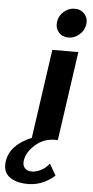

<svg xmlns="http://www.w3.org/2000/svg" viewBox="-192 -777 523 1074"><g transform="rotate(5 69.0 -240.0)"><path d="M90.8 -658.2Q94.7 -692.4 122.3 -716.3Q149.9 -740.2 183.8 -740.2Q217.8 -740.2 238.8 -716.1Q259.8 -691.9 254.9 -658Q250 -624 222.4 -600.1Q194.8 -576.2 160.9 -576.2Q127 -576.2 106.4 -600.1Q85.9 -624 90.8 -658.2ZM157.2 199.2Q83 266.1 -12.2 258.8Q-70.3 254.9 -102.5 226.6Q-134.8 198.2 -127 144Q-113.8 49.8 7.8 0H6.8L78.1 -500H224.1L152.8 0H139.2Q72.3 0 25.6 42.5Q-21 85 -26.9 131.8Q-30.8 156.7 -17.3 172.4Q-3.9 188 22.9 188Q48.8 188 75.9 173.1Q103 158.2 120.1 134.8Z"/></g></svg>

Font: Oakes Grotesk
Style: Bold Italic
Weight: 700
Designer: Samuel Oakes
Foundry: Samuel Oakes
Version: Version 1.0 | wf-rip DC20170320